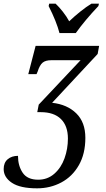

<svg xmlns="http://www.w3.org/2000/svg" viewBox="-65 -786 579 1046"><path d="M-45 135Q-45 100 -23 81.5Q-1 63 33 63Q33 117 58.5 155Q84 193 143 193Q194 193 231 160.5Q268 128 286.5 76.5Q305 25 305 -31Q305 -100 267 -137.5Q229 -175 157 -175H138L146 -216L374 -458H215Q183 -458 167 -444.5Q151 -431 140 -396L134 -382H89L129 -536H475L467 -492L219 -226Q301 -217 350.5 -168.5Q400 -120 400 -35Q400 52 364.5 114Q329 176 269 208Q209 240 137 240Q45 240 0 210Q-45 180 -45 135ZM200 -753 203 -766H238Q257 -748 277.5 -722Q298 -696 312 -670Q339 -696 372 -722.5Q405 -749 433 -766H474L471 -753Q398 -676 348 -606H259Q243 -668 200 -753Z"/></svg>

Font: Noto Serif Narrow
Style: Italic
Weight: 400
Width: 4
Italic angle: -12°
Designer: Monotype Design Team
Foundry: Monotype Imaging Inc.
Version: Version 1.001